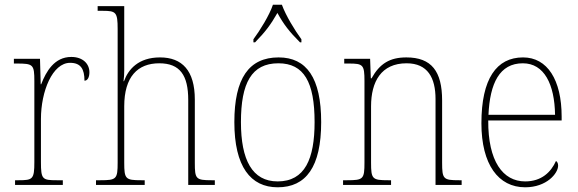

<svg xmlns="http://www.w3.org/2000/svg" viewBox="-20 -786 2457 816"><path d="M44 0H247V-20H221C160 -20 154 -24 154 -97V-280C154 -398 203 -519 278 -519C323 -519 339 -493 339 -443C353 -443 360 -459 360 -479C360 -515 332 -544 283 -544C211 -544 176 -482 155 -428H153L150 -536H39V-516H51C121 -516 126 -512 126 -441V-97C126 -24 119 -20 59 -20H44Z M388 0H595V-20H581C513 -20 508 -25 508 -95V-334C508 -460 565 -517 657 -517C745 -517 780 -466 780 -361V0H893V-20H879C812 -20 808 -26 808 -94V-363C808 -486 754 -542 660 -542C568 -542 525 -491 507 -441H505C507 -455 508 -472 508 -487V-760H395V-740H417C473 -740 480 -734 480 -663V-95C480 -25 475 -20 407 -20H388Z M1057 -619V-606H1064C1109 -652 1131 -682 1159 -731C1186 -682 1209 -652 1255 -606H1261V-619C1233 -657 1194 -721 1178 -766H1140C1125 -721 1085 -657 1057 -619ZM1160 10C1281 10 1345 -77 1345 -267C1345 -455 1283 -542 1164 -542C1038 -542 976 -453 976 -267C976 -78 1045 10 1160 10ZM1160 -15C1052 -15 1004 -106 1004 -267C1004 -433 1049 -517 1163 -517C1272 -517 1317 -437 1317 -267C1317 -111 1276 -15 1160 -15Z M1438 0H1642V-20H1630C1562 -20 1557 -25 1557 -95V-334C1557 -439 1600 -517 1708 -517C1798 -517 1831 -455 1831 -365V0H1942V-20H1931C1864 -20 1859 -25 1859 -95V-359C1859 -483 1814 -542 1707 -542C1637 -542 1594 -516 1559 -453H1556L1553 -536H1443V-516H1462C1523 -516 1529 -511 1529 -442V-95C1529 -25 1524 -20 1456 -20H1438Z M2212 10C2303 10 2352 -49 2352 -82C2352 -93 2348 -98 2343 -102C2322 -55 2282 -15 2212 -15C2117 -15 2054 -101 2055 -274H2367V-290C2367 -447 2306 -542 2203 -542C2090 -542 2026 -451 2026 -262C2026 -87 2098 10 2212 10ZM2339 -298H2056C2062 -432 2103 -517 2202 -517C2293 -517 2337 -428 2339 -298Z"/></svg>

Font: Noto Serif Tamil SemiCondensed Thin
Style: Regular
Weight: 100
Width: 4
Designer: Indian Type Foundry, Tom Grace, and the Monotype Design Team
Foundry: Monotype Imaging Inc.
Version: Version 2.004